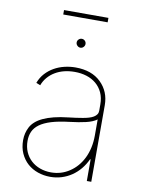

<svg xmlns="http://www.w3.org/2000/svg" viewBox="-92 -893 725 968"><g transform="rotate(10 270.5 -409.0)"><path d="M83.5 -215.6Q91.6 -230.8 106.5 -244.1Q121.4 -257.5 144.4 -268.3Q167.3 -279.1 199 -287.1Q230.8 -295.1 272.7 -299.7Q291.9 -301.8 309.3 -304.3Q326.7 -306.8 343.8 -309.7Q360.4 -312.5 374.3 -316.6Q388.1 -320.7 398.1 -326.7Q408 -332.7 413.5 -340.7Q419 -348.7 419 -359.4V-392Q419 -426.1 407 -452.2Q394.9 -478.3 373.9 -495.9Q353 -513.5 324.8 -522.4Q296.5 -531.2 264.2 -531.2Q235.4 -531.2 210 -524.9Q184.7 -518.5 163.9 -506Q143.1 -493.6 127.7 -475.7Q112.2 -457.7 103.7 -434.7L82.4 -443.2Q93 -471.6 112 -492.4Q131 -513.1 155.2 -526.8Q179.3 -540.5 207.4 -547.2Q235.4 -554 264.2 -554Q347.3 -554 394.5 -507.8Q441.8 -461.6 441.8 -392V0H419V-110.8H416.2Q403.4 -83.1 384.8 -60.5Q366.1 -38 342.7 -22Q319.2 -6 291.5 2.7Q263.8 11.4 233 11.4Q199.6 11.4 169.4 0.9Q139.2 -9.6 116.5 -29.8Q93.8 -50.1 80.3 -79.7Q66.8 -109.4 66.8 -147.7Q66.8 -183.9 83.5 -215.6ZM233 -11.4Q285.2 -11.4 327.1 -39.4Q348.4 -53.3 365.2 -72.8Q382.1 -92.3 394.2 -117Q406.2 -141.7 412.6 -170.8Q419 -199.9 419 -233V-315.3Q398.8 -300.4 364.3 -292.3Q329.9 -284.1 281.2 -278.4Q226.6 -272 189.6 -260.7Q152.7 -249.3 130.5 -233Q108.3 -216.6 98.9 -195.3Q89.5 -174 89.5 -147.7Q89.5 -116.5 100.5 -91.3Q111.5 -66.1 130.9 -48.3Q150.2 -30.5 176.5 -21Q202.8 -11.4 233 -11.4ZM383.5 -828.8V-806.1H156.2V-828.8ZM247.2 -679Q247.2 -688.6 254.1 -695.1Q261 -701.7 269.9 -701.7Q279.5 -701.7 286 -695.1Q292.6 -688.6 292.6 -679Q292.6 -670.1 286 -663.2Q279.5 -656.2 269.9 -656.2Q261 -656.2 254.1 -663.2Q247.2 -670.1 247.2 -679Z"/></g></svg>

Font: Inter P Thin
Style: Regular
Weight: 100
Designer: Rasmus Andersson
Foundry: rsms
Version: Version 3.018;git-588b23468